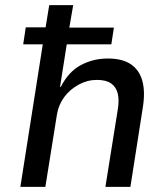

<svg xmlns="http://www.w3.org/2000/svg" viewBox="-20 -725 652 745"><path d="M59 0 146 -553H70L80 -619H157L171 -705H264L249 -618H422L412 -553H239L213 -388H216Q246 -447 294 -472.5Q342 -498 398 -498Q455 -498 488 -475.5Q521 -453 532.5 -410.5Q544 -368 534 -307L486 0H389L437 -300Q443 -336 437 -361.5Q431 -387 411.5 -401Q392 -415 356 -415Q319 -415 285 -396.5Q251 -378 229 -348Q207 -318 201 -281L156 0Z"/></svg>

Font: Nunito Sans 7pt SemiCondensed Medium
Style: Italic
Weight: 500
Width: 4
Italic angle: -9°
Designer: Vernon Adams
Foundry: Vernon Adams
Version: Version 3.101;gftools[0.9.27]